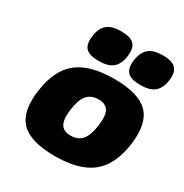

<svg xmlns="http://www.w3.org/2000/svg" viewBox="-175 -886 988 1032"><g transform="rotate(30 319.5 -370.0)"><path d="M379.9 -509.8Q530.8 -509.8 590.6 -448.2Q650.4 -386.7 631.3 -250Q612.3 -113.8 534.9 -52Q457.5 9.8 306.6 9.8Q155.3 9.8 95.7 -51.8Q36.1 -113.3 55.2 -250Q74.2 -386.7 151.1 -448.2Q228 -509.8 379.9 -509.8ZM326.2 -127.9Q371.1 -127.9 395.8 -157Q420.4 -186 429.2 -250Q438 -314 421.6 -343Q405.3 -372.1 360.4 -372.1Q314.5 -372.1 289.8 -343Q265.1 -314 256.3 -250Q247.6 -186 264.2 -157Q280.8 -127.9 326.2 -127.9ZM378.4 -649.9Q371.1 -598.1 341.8 -574.5Q312.5 -550.8 255.4 -550.8Q197.8 -550.8 175.3 -574.2Q152.8 -597.7 160.2 -649.9Q167.5 -702.6 196.5 -726.3Q225.6 -750 283.2 -750Q340.8 -750 363.3 -726.3Q385.7 -702.6 378.4 -649.9ZM541.5 -750Q599.1 -750 621.8 -726.1Q644.5 -702.1 637.2 -649.9Q629.9 -598.1 600.6 -574.5Q571.3 -550.8 513.7 -550.8Q456.1 -550.8 433.6 -574.2Q411.1 -597.7 418.5 -649.9Q425.8 -702.1 455.1 -726.1Q484.4 -750 541.5 -750Z"/></g></svg>

Font: Fivo Sans Black
Style: Regular
Weight: 900
Designer: Alexander Slobzheninov
Foundry: Alexander Slobzheninov
Version: 1.0